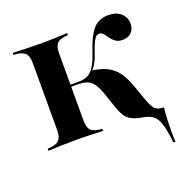

<svg xmlns="http://www.w3.org/2000/svg" viewBox="-107 -528 749 768"><g transform="rotate(-20 268.0 -144.0)"><path d="M504 139.5Q498.4 88.7 489.9 60.9Q481.5 33.1 466.5 20.6Q451.6 8.1 425 4Q397.6 -0.8 381 -8.5Q364.5 -16.1 354 -30.2Q343.5 -44.4 334.7 -69.4L310.5 -140.3Q300.8 -166.9 289.9 -182.3Q279 -197.6 263.3 -203.6Q247.6 -209.7 224.2 -209.7H189.5V-218.5H231.5Q256.5 -218.5 272.6 -227.8Q288.7 -237.1 300.4 -257.3Q312.1 -277.4 323.4 -311.3Q342.7 -371 366.5 -399.6Q390.3 -428.2 432.3 -428.2Q466.1 -428.2 485.9 -410.5Q505.6 -392.7 505.6 -366.1Q505.6 -342.7 491.5 -329Q477.4 -315.3 454.8 -315.3Q435.5 -315.3 424.2 -323.4Q412.9 -331.5 405.2 -342.7Q397.6 -354 390.3 -362.5Q383.1 -371 372.6 -371Q366.1 -371 360.1 -366.1Q354 -361.3 347.2 -347.2Q340.3 -333.1 330.6 -304.8Q322.6 -280.6 313.3 -264.1Q304 -247.6 291.1 -237.1L290.3 -243.5Q330.6 -238.7 357.7 -225.4Q384.7 -212.1 402.8 -187.1Q421 -162.1 434.7 -121.8L457.3 -58.1Q465.3 -37.1 472.2 -25.8Q479 -14.5 489.5 -10.1Q500 -5.6 516.1 -5.6Q513.7 17.7 512.5 44.8Q511.3 71.8 511.3 96.4Q511.3 121 512.9 139.5ZM22.6 0V-8.9Q45.2 -9.7 58.9 -15.3Q72.6 -21 78.2 -33.5Q83.9 -46 83.9 -66.9V-350Q83.9 -371.8 78.2 -383.9Q72.6 -396 58.9 -401.6Q45.2 -407.3 22.6 -408.1V-416.9Q39.5 -416.1 73.8 -414.9Q108.1 -413.7 141.1 -413.7Q174.2 -413.7 205.6 -414.9Q237.1 -416.1 254 -416.9V-408.1Q221.8 -407.3 208.9 -394.8Q196 -382.3 196 -350V-66.9Q196 -34.7 208.9 -22.6Q221.8 -10.5 255.6 -8.9V0Q237.1 -0.8 204 -2Q171 -3.2 137.9 -3.2Q106.5 -3.2 73.8 -2Q41.1 -0.8 22.6 0Z"/></g></svg>

Font: Playfair 144pt
Style: Bold
Weight: 700
Version: Version 2.001;gftools[0.9.30]